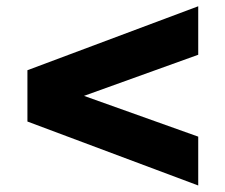

<svg xmlns="http://www.w3.org/2000/svg" viewBox="-20 -692 712 607"><path d="M245.6 -388.9 606.7 -260V-105.6L66.7 -307.8V-470L606.7 -672.2V-518.9Z"/></svg>

Font: Paperlogy 9 Black
Style: Regular
Weight: 900
Designer: redesigned by Lee Juim, glyphs from Gmarket Sans & Montserrat
Foundry: PT&
Version: Version 1.001